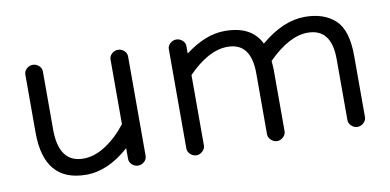

<svg xmlns="http://www.w3.org/2000/svg" viewBox="-49 -530 1358 668"><g transform="rotate(-10 630.0 -196.5)"><path d="M362 -21V-59Q287 8 210 8Q61 8 61 -167V-372Q61 -384 70.5 -392.5Q80 -401 92 -401Q104 -401 113.5 -392.5Q123 -384 123 -372V-167Q123 -49 210 -49Q250 -49 290.5 -76Q331 -103 362 -144V-372Q362 -384 371.5 -392.5Q381 -401 393 -401Q405 -401 414.5 -392.5Q424 -384 424 -372V-21Q424 -9 414.5 -0.5Q405 8 393 8Q381 8 371.5 -0.5Q362 -9 362 -21Z M568 -21V-373Q568 -384 577.5 -392.5Q587 -401 599 -401Q611 -401 620.5 -392.5Q630 -384 630 -373V-346Q702 -401 770 -401Q865 -401 897 -334Q976 -401 1053 -401Q1120 -401 1159.5 -365Q1199 -329 1199 -237V-21Q1199 -10 1189.5 -1Q1180 8 1168 8Q1156 8 1146.5 -1Q1137 -10 1137 -21V-237Q1137 -345 1053 -345Q988 -345 913 -270Q915 -248 915 -237V-21Q915 -10 905.5 -1Q896 8 884 8Q872 8 862.5 -1Q853 -10 853 -21V-237Q853 -345 770 -345Q703 -345 630 -270V-21Q630 -10 620.5 -1Q611 8 599 8Q587 8 577.5 -1Q568 -10 568 -21Z"/></g></svg>

Font: Hoogli Medium
Style: Regular
Weight: 500
Designer: Anand Singh Naorem
Foundry: Brand New Type
Version: Version 1.00 b007